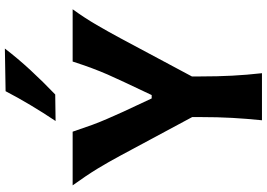

<svg xmlns="http://www.w3.org/2000/svg" viewBox="-176 -936 1111 800"><g transform="rotate(-90 380.0 -535.5)"><path d="M279.4 0H475.5Q468.3 -63.9 465.2 -123.8Q462 -183.8 462 -257.9V-291.9L621.4 -590.1Q647 -637.8 676.3 -688.2Q705.6 -738.6 741.9 -788.8H524.1Q508.9 -741.9 496.2 -708Q483.5 -674.1 470.1 -643.3Q456.7 -612.6 438.7 -574.5L384.4 -459.5H370.4L315.2 -577.5Q298.7 -614.2 285.6 -644.2Q272.5 -674.1 260 -707.8Q247.6 -741.5 231.8 -788.8H8.2Q50.1 -730.5 78 -684.7Q105.8 -638.9 132.2 -589.6L292.7 -290.7V-257.9Q292.7 -183.8 289.3 -123.8Q285.9 -63.9 279.4 0ZM276.3 -859.9 386.8 -861.4Q439.6 -911.9 488.3 -964.6Q536.9 -1017.2 578.2 -1071.2L400.5 -1068.2Q373.4 -1016.1 342.3 -964.1Q311.2 -912 276.3 -859.9Z"/></g></svg>

Font: Pinar-VF
Style: Regular
Weight: 300
Designer: Amin Abedi
Version: Version 3.0